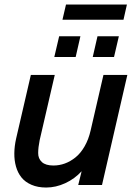

<svg xmlns="http://www.w3.org/2000/svg" viewBox="-20 -820 603 851"><path d="M256.8 -732.4 272.5 -799.8H542.5L527.3 -732.4ZM220.7 -567.4 242.2 -659.2H336.4L315.4 -567.4ZM391.1 -567.4 412.1 -659.2H506.8L485.4 -567.4ZM184.6 11.2Q147.5 11.2 119.4 -1Q91.3 -13.2 75 -33.7Q58.6 -54.2 50.8 -82Q43 -109.9 43.5 -140.9Q43.9 -171.9 51.3 -205.1L116.7 -487.8H222.7L155.8 -198.7Q149.4 -167 149.2 -142.1Q148.9 -117.2 165.5 -101.8Q182.1 -86.4 216.8 -86.4Q242.7 -86.4 267.1 -95.2Q291.5 -104 314.2 -122.1Q336.9 -140.1 354.7 -170.9Q372.6 -201.7 381.8 -242.2L438.5 -487.8H544.4L432.1 0H326.7L341.8 -61Q311 -27.3 269.3 -8.1Q227.5 11.2 184.6 11.2Z"/></svg>

Font: HK Grotesk SemiBold Italic
Style: Regular
Weight: 600
Italic angle: -13°
Designer: Alfredo Marco Pradil and Stefan Peev
Foundry: Hanken Design Co.
Version: Version 1.000;PS 001.000;hotconv 1.0.88;makeotf.lib2.5.64775